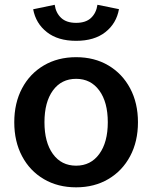

<svg xmlns="http://www.w3.org/2000/svg" viewBox="-20 -782 645 814"><path d="M302.7 12.2Q225.1 12.2 165.8 -22.7Q106.4 -57.6 73.5 -119.9Q40.5 -182.1 40.5 -263.7Q40.5 -345.2 73.5 -407.5Q106.4 -469.7 165.8 -504.6Q225.1 -539.6 302.7 -539.6Q380.4 -539.6 439.5 -504.6Q498.5 -469.7 531.7 -407.5Q564.9 -345.2 564.9 -263.7Q564.9 -182.1 531.7 -119.9Q498.5 -57.6 439.2 -22.7Q379.9 12.2 302.7 12.2ZM302.7 -79.6Q364.7 -79.6 400.9 -129.2Q437 -178.7 437 -263.7Q437 -349.1 400.9 -398.4Q364.7 -447.8 302.7 -447.8Q240.2 -447.8 204.3 -398.4Q168.5 -349.1 168.5 -263.7Q168.5 -178.7 204.3 -129.2Q240.2 -79.6 302.7 -79.6ZM302.7 -608.9Q225.6 -608.9 178.7 -645.8Q131.8 -682.6 120.6 -742.7L211.9 -761.7Q216.8 -727.1 239.3 -706.1Q261.7 -685.1 302.7 -685.1Q343.8 -685.1 366 -706.1Q388.2 -727.1 393.1 -761.7L484.4 -743.2Q473.6 -682.6 426.8 -645.8Q379.9 -608.9 302.7 -608.9Z"/></svg>

Font: Schibsted Grotesk SemiBold
Style: Regular
Weight: 600
Designer: Bakken & Baeck AS, Henrik Kongsvoll
Foundry: Schibsted ASA
Version: Version 1.100;gftools[0.9.25]